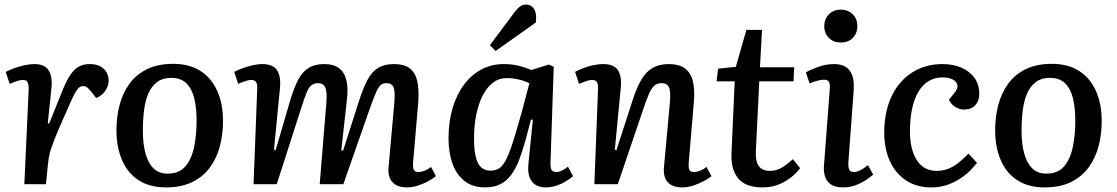

<svg xmlns="http://www.w3.org/2000/svg" viewBox="-20 -802 4863 836"><path d="M105 -415Q105 -434 100 -444Q95 -454 79 -454Q69 -454 55.5 -449.5Q42 -445 22 -437L5 -489Q20 -497 42 -505Q64 -513 87 -518Q110 -523 130 -523Q174 -523 191.5 -496Q209 -469 204 -419L188 -265L194 -264L248 -398Q266 -444 283.5 -471.5Q301 -499 321.5 -511Q342 -523 371 -523Q399 -523 417 -513Q435 -503 444 -486.5Q453 -470 453 -451Q453 -429 439.5 -408Q426 -387 399 -375L377 -403Q366 -417 358.5 -422Q351 -427 341 -427Q334 -427 328 -423.5Q322 -420 314.5 -409.5Q307 -399 297.5 -379.5Q288 -360 274 -327Q245 -263 228.5 -223Q212 -183 204 -159.5Q196 -136 193 -118Q190 -100 188 -79L180 0H86Z M703 14Q632 14 584 -17Q536 -48 511.5 -104.5Q487 -161 487 -236Q487 -292 500.5 -344Q514 -396 543 -436.5Q572 -477 619.5 -500.5Q667 -524 734 -524Q804 -524 852 -493.5Q900 -463 925.5 -407Q951 -351 951 -275Q951 -218 937.5 -166Q924 -114 894.5 -73.5Q865 -33 817.5 -9.5Q770 14 703 14ZM710 -46Q761 -46 788 -78.5Q815 -111 825.5 -163.5Q836 -216 836 -276Q836 -332 826 -373.5Q816 -415 792 -439Q768 -463 725 -463Q689 -463 665 -445.5Q641 -428 627 -397Q613 -366 607.5 -323.5Q602 -281 602 -232Q602 -176 613.5 -134Q625 -92 648.5 -69Q672 -46 710 -46Z M1401 -354Q1405 -402 1396.5 -421Q1388 -440 1364 -440Q1347 -440 1335 -430Q1323 -420 1313.5 -395Q1304 -370 1290 -327L1185 0H1084L1100 -415Q1101 -436 1095 -445Q1089 -454 1073 -454Q1065 -454 1052 -450Q1039 -446 1017 -437L1000 -489Q1013 -496 1034 -504Q1055 -512 1078.5 -517.5Q1102 -523 1123 -523Q1168 -523 1186 -496.5Q1204 -470 1199 -418L1173 -150L1180 -148L1244 -366Q1260 -420 1278.5 -455Q1297 -490 1324 -506.5Q1351 -523 1391 -523Q1433 -523 1456.5 -505Q1480 -487 1488.5 -451.5Q1497 -416 1490 -363L1466 -148L1474 -146L1544 -365Q1562 -420 1580.5 -455Q1599 -490 1626.5 -506.5Q1654 -523 1695 -523Q1740 -523 1764.5 -504Q1789 -485 1797 -448Q1805 -411 1801 -356L1779 -98Q1777 -73 1781.5 -63Q1786 -53 1803 -53Q1814 -53 1828.5 -58.5Q1843 -64 1857 -75L1878 -35Q1865 -24 1843.5 -12.5Q1822 -1 1798.5 6.5Q1775 14 1753 14Q1721 14 1702.5 2.5Q1684 -9 1676.5 -28.5Q1669 -48 1672 -75L1697 -356Q1701 -404 1693.5 -422Q1686 -440 1663 -440Q1648 -440 1638 -432Q1628 -424 1617 -399Q1606 -374 1588 -323L1475 0H1372Z M2377 -96Q2376 -72 2381.5 -62.5Q2387 -53 2403 -53Q2414 -53 2427 -59.5Q2440 -66 2453 -76L2475 -35Q2464 -25 2444.5 -13Q2425 -1 2402.5 6.5Q2380 14 2357 14Q2330 14 2311.5 2.5Q2293 -9 2285 -32.5Q2277 -56 2281 -90L2300 -280L2292 -282L2268 -191Q2255 -144 2240.5 -106Q2226 -68 2206 -41Q2186 -14 2158.5 0Q2131 14 2092 14Q2038 14 2002.5 -14Q1967 -42 1950 -90Q1933 -138 1933 -200Q1933 -271 1950.5 -330.5Q1968 -390 2000 -433Q2032 -476 2076 -499.5Q2120 -523 2173 -523Q2211 -523 2243 -514.5Q2275 -506 2293 -497L2370 -521L2391 -511ZM2115 -59Q2137 -59 2152.5 -68.5Q2168 -78 2182 -104Q2196 -130 2211.5 -178Q2227 -226 2249 -304L2285 -439Q2268 -449 2240 -455.5Q2212 -462 2187 -462Q2153 -462 2127 -442.5Q2101 -423 2082.5 -387.5Q2064 -352 2054 -304Q2044 -256 2044 -199Q2044 -150 2051.5 -119Q2059 -88 2075 -73.5Q2091 -59 2115 -59ZM2222 -751Q2234 -766 2244.5 -774Q2255 -782 2270 -782Q2294 -782 2306 -762Q2318 -742 2313 -704L2138 -580L2113 -605Z M3078 -35Q3066 -25 3044.5 -13.5Q3023 -2 2998.5 6Q2974 14 2951 14Q2908 14 2887.5 -8.5Q2867 -31 2871 -74L2897 -358Q2901 -405 2892.5 -422.5Q2884 -440 2861 -440Q2841 -440 2828.5 -428.5Q2816 -417 2805.5 -393Q2795 -369 2782 -330L2670 0H2568L2584 -416Q2585 -436 2579 -445Q2573 -454 2558 -454Q2548 -454 2534.5 -449.5Q2521 -445 2501 -437L2484 -489Q2495 -495 2515.5 -503.5Q2536 -512 2560.5 -517.5Q2585 -523 2607 -523Q2652 -523 2670 -497Q2688 -471 2683 -420L2657 -150L2664 -148L2736 -370Q2753 -422 2773 -456Q2793 -490 2822 -506.5Q2851 -523 2892 -523Q2937 -523 2962.5 -504Q2988 -485 2997 -447.5Q3006 -410 3001 -355L2979 -96Q2977 -72 2981.5 -62.5Q2986 -53 3002 -53Q3014 -53 3029 -59Q3044 -65 3056 -75Z M3107 -503 3184 -511 3230 -672H3298L3289 -509H3438L3435 -448H3286L3271 -142Q3269 -101 3283.5 -79.5Q3298 -58 3332 -58Q3361 -58 3385 -72.5Q3409 -87 3432 -109L3464 -70Q3447 -47 3421.5 -27.5Q3396 -8 3366 3Q3336 14 3300 14Q3226 14 3194 -25.5Q3162 -65 3165 -134L3179 -448H3100Z M3593 -414Q3595 -436 3589.5 -445.5Q3584 -455 3568 -455Q3555 -455 3540.5 -451Q3526 -447 3505 -439L3489 -487Q3508 -498 3542 -510.5Q3576 -523 3613 -523Q3642 -523 3662 -511Q3682 -499 3691 -473Q3700 -447 3697 -407L3674 -96Q3673 -74 3677.5 -63.5Q3682 -53 3698 -53Q3710 -53 3725.5 -60.5Q3741 -68 3759 -83L3782 -42Q3771 -32 3751 -18.5Q3731 -5 3705.5 4.5Q3680 14 3651 14Q3617 14 3598 1Q3579 -12 3572 -34.5Q3565 -57 3568 -85ZM3569 -688Q3569 -719 3589 -739.5Q3609 -760 3641 -760Q3663 -760 3679 -750.5Q3695 -741 3704 -725.5Q3713 -710 3713 -689Q3713 -657 3693.5 -637Q3674 -617 3641 -617Q3609 -617 3589 -637Q3569 -657 3569 -688Z M4084 -523Q4130 -523 4166 -507.5Q4202 -492 4223 -463Q4244 -434 4244 -393Q4244 -363 4226.5 -344Q4209 -325 4178 -325Q4157 -325 4138.5 -337Q4120 -349 4112 -368L4133 -394Q4152 -416 4148.5 -432Q4145 -448 4127 -456.5Q4109 -465 4084 -465Q4051 -465 4024.5 -449.5Q3998 -434 3979.5 -403.5Q3961 -373 3951.5 -329Q3942 -285 3942 -228Q3942 -180 3954.5 -141.5Q3967 -103 3993 -80.5Q4019 -58 4059 -58Q4084 -58 4107 -66.5Q4130 -75 4152.5 -92.5Q4175 -110 4197 -133L4234 -93Q4225 -81 4208 -63Q4191 -45 4165.5 -27.5Q4140 -10 4107.5 2Q4075 14 4035 14Q3971 14 3925 -16.5Q3879 -47 3854.5 -101Q3830 -155 3830 -225Q3830 -290 3847 -344Q3864 -398 3897 -438Q3930 -478 3977.5 -500.5Q4025 -523 4084 -523Z M4529 14Q4458 14 4410 -17Q4362 -48 4337.5 -104.5Q4313 -161 4313 -236Q4313 -292 4326.5 -344Q4340 -396 4369 -436.5Q4398 -477 4445.5 -500.5Q4493 -524 4560 -524Q4630 -524 4678 -493.5Q4726 -463 4751.5 -407Q4777 -351 4777 -275Q4777 -218 4763.5 -166Q4750 -114 4720.5 -73.5Q4691 -33 4643.5 -9.5Q4596 14 4529 14ZM4536 -46Q4587 -46 4614 -78.5Q4641 -111 4651.5 -163.5Q4662 -216 4662 -276Q4662 -332 4652 -373.5Q4642 -415 4618 -439Q4594 -463 4551 -463Q4515 -463 4491 -445.5Q4467 -428 4453 -397Q4439 -366 4433.5 -323.5Q4428 -281 4428 -232Q4428 -176 4439.5 -134Q4451 -92 4474.5 -69Q4498 -46 4536 -46Z"/></svg>

Font: Literata 18pt Medium
Style: Italic
Weight: 500
Italic angle: -2°
Designer: Latin by Veronika Burian and Jose Scaglione. Greek by Irene Vlachou. Cyrillic by Vera Evstafieva
Foundry: TypeTogether
Version: Version 3.103;gftools[0.9.29]